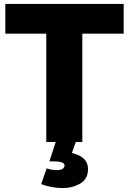

<svg xmlns="http://www.w3.org/2000/svg" viewBox="-20 -721 654 975"><path d="M299 234Q243 234 189 214L217 134Q242 143 268 143Q304 143 308 121Q308 107 290.5 102.5Q273 98 231 98L263 0H215V-550H7V-701H608V-550H398V0H365L345 56Q427 75 427 137Q427 188 387.5 211Q348 234 299 234Z"/></svg>

Font: Argentum Novus
Style: Bold
Weight: 700
Designer: Julieta Ulanovsky (font) & Cristiano Sobral (main changes)
Foundry: Julieta Ulanovsky (font) & Cristiano Sobral (main changes)
Version: Version 3.00;November 27, 2020;FontCreator 13.0.0.2655 64-bi